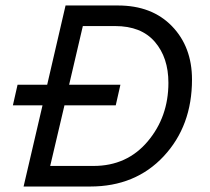

<svg xmlns="http://www.w3.org/2000/svg" viewBox="-20 -680 765 700"><path d="M410 -660Q534 -660 607 -584.5Q680 -509 680 -390Q680 -221 577 -110.5Q474 0 309 0H66L135 -296H27L44 -371H152L219 -660ZM321 -75Q443 -75 518.5 -164.5Q594 -254 594 -378Q594 -470 544.5 -527.5Q495 -585 400 -585H282L232 -371H419L402 -296H215L163 -75Z"/></svg>

Font: Elaine Sans
Style: Italic
Weight: 400
Italic angle: -13°
Designer: Wei Huang
Foundry: Wei Huang
Version: Version 2.001;December 24, 2019;FontCreator 12.0.0.2547 64-b